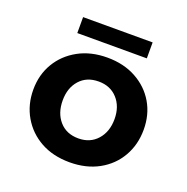

<svg xmlns="http://www.w3.org/2000/svg" viewBox="-101 -618 707 724"><g transform="rotate(20 252.0 -256.0)"><path d="M252 10Q185 10 135.5 -17.5Q86 -45 58 -93Q30 -141 30 -201Q30 -261 58 -308Q86 -355 136 -382.5Q186 -410 252 -410Q318 -410 368 -382.5Q418 -355 445.5 -308Q473 -261 473 -201Q473 -141 445.5 -93Q418 -45 368 -17.5Q318 10 252 10ZM252 -86Q299 -86 327.5 -118Q356 -150 356 -201Q356 -251 327.5 -282.5Q299 -314 252 -314Q204 -314 176 -282.5Q148 -251 148 -201Q148 -150 176 -118Q204 -86 252 -86ZM113 -458V-522H392V-458Z"/></g></svg>

Font: Rokkitt
Style: Bold
Weight: 700
Designer: Vernon Adams
Foundry: Vernon Adams
Version: Version 3.103